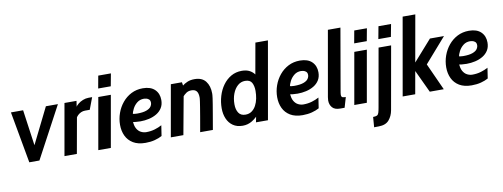

<svg xmlns="http://www.w3.org/2000/svg" viewBox="-74 -1170 4800 1831"><g transform="rotate(-10 2326.0 -254.0)"><path d="M128 0 38 -499H156L213 -92.5L178 -98.5L376.5 -499H493L226 0Z M468.5 0 556.5 -499H673L651 -349.5L588.5 0ZM644 -332.5 660 -435.5Q667.5 -452.5 688 -469.2Q708.5 -486 735.8 -497Q763 -508 790.5 -508H826L782.5 -393H736.5Q716.5 -393 698 -384.8Q679.5 -376.5 665.5 -362.8Q651.5 -349 644 -332.5Z M796 0 884 -499H1005.5L917.5 0ZM897 -579 919 -700H1041.5L1019 -579Z M1164.5 -287.5Q1180.5 -283 1193.2 -281Q1206 -279 1221 -279Q1279 -279 1311.5 -291Q1344 -303 1356.8 -321.2Q1369.5 -339.5 1369.5 -358.5Q1369.5 -380.5 1357.5 -391Q1345.5 -401.5 1331.2 -404.5Q1317 -407.5 1309.5 -407.5Q1270 -407.5 1242.2 -385.2Q1214.5 -363 1198.8 -332.2Q1183 -301.5 1178.5 -276L1168.5 -220Q1169.5 -171 1185.8 -142.5Q1202 -114 1226.8 -101.8Q1251.5 -89.5 1277 -89.5Q1321.5 -89.5 1360.5 -101.2Q1399.5 -113 1429 -129.5L1413.5 -28Q1384 -11.5 1343.2 -0.8Q1302.5 10 1253 10Q1180.5 10 1133.8 -18.2Q1087 -46.5 1064.5 -94Q1042 -141.5 1042 -200.5Q1042 -259 1061.5 -313.8Q1081 -368.5 1117 -412.2Q1153 -456 1203.2 -481.8Q1253.5 -507.5 1315 -507.5Q1391 -507.5 1431 -468.8Q1471 -430 1471 -367Q1471 -322.5 1451.2 -290.8Q1431.5 -259 1398 -239Q1364.5 -219 1323.8 -209.8Q1283 -200.5 1240.5 -200.5Q1215 -200.5 1193 -203Q1171 -205.5 1156.5 -210Z M1498.5 0 1586.5 -499H1694L1702 -446.5L1620 0ZM1782.5 0Q1798 -87.5 1807.8 -144.8Q1817.5 -202 1823 -236.2Q1828.5 -270.5 1831 -288.2Q1833.5 -306 1834.2 -313.8Q1835 -321.5 1835 -326.5Q1835 -368 1819.2 -387.8Q1803.5 -407.5 1769 -407.5Q1740 -407.5 1719.5 -393.8Q1699 -380 1678.5 -356L1693.5 -462.5Q1717.5 -482.5 1747.2 -495Q1777 -507.5 1816.5 -507.5Q1889.5 -507.5 1924.5 -462Q1959.5 -416.5 1959.5 -344Q1959.5 -337.5 1958.8 -327.8Q1958 -318 1955.5 -298.2Q1953 -278.5 1947 -242.5Q1941 -206.5 1931 -147.5Q1921 -88.5 1905.5 0Z M2194.5 10Q2138 10 2100 -16.5Q2062 -43 2043 -87.8Q2024 -132.5 2024 -188Q2024 -248.5 2041 -305.8Q2058 -363 2090.8 -408.5Q2123.5 -454 2169.8 -480.8Q2216 -507.5 2274.5 -507.5Q2320.5 -507.5 2351.8 -490Q2383 -472.5 2401.2 -443.8Q2419.5 -415 2427.5 -381L2386.5 -396L2449.5 -750H2571L2439 0H2323L2344.5 -109.5L2363.5 -85Q2326 -40 2284.8 -15Q2243.5 10 2194.5 10ZM2238 -89.5Q2274 -89.5 2299.2 -107.8Q2324.5 -126 2340.5 -156Q2356.5 -186 2363.8 -222.5Q2371 -259 2371 -296Q2371 -344 2353.8 -375.8Q2336.5 -407.5 2288.5 -407.5Q2247.5 -407.5 2216.5 -380Q2185.5 -352.5 2168 -306.5Q2150.5 -260.5 2150.5 -205Q2150.5 -154 2171.5 -121.8Q2192.5 -89.5 2238 -89.5Z M2686 -287.5Q2702 -283 2714.8 -281Q2727.5 -279 2742.5 -279Q2800.5 -279 2833 -291Q2865.5 -303 2878.2 -321.2Q2891 -339.5 2891 -358.5Q2891 -380.5 2879 -391Q2867 -401.5 2852.8 -404.5Q2838.5 -407.5 2831 -407.5Q2791.5 -407.5 2763.8 -385.2Q2736 -363 2720.2 -332.2Q2704.5 -301.5 2700 -276L2690 -220Q2691 -171 2707.2 -142.5Q2723.5 -114 2748.2 -101.8Q2773 -89.5 2798.5 -89.5Q2843 -89.5 2882 -101.2Q2921 -113 2950.5 -129.5L2935 -28Q2905.5 -11.5 2864.8 -0.8Q2824 10 2774.5 10Q2702 10 2655.2 -18.2Q2608.5 -46.5 2586 -94Q2563.5 -141.5 2563.5 -200.5Q2563.5 -259 2583 -313.8Q2602.5 -368.5 2638.5 -412.2Q2674.5 -456 2724.8 -481.8Q2775 -507.5 2836.5 -507.5Q2912.5 -507.5 2952.5 -468.8Q2992.5 -430 2992.5 -367Q2992.5 -322.5 2972.8 -290.8Q2953 -259 2919.5 -239Q2886 -219 2845.2 -209.8Q2804.5 -200.5 2762 -200.5Q2736.5 -200.5 2714.5 -203Q2692.5 -205.5 2678 -210Z M3135 10Q3084.5 10 3060.8 -17.2Q3037 -44.5 3037 -86Q3037 -98 3040.2 -117.5Q3043.5 -137 3051.5 -181.5L3151.5 -750H3273L3172.5 -171.5Q3169 -150 3167 -138.8Q3165 -127.5 3165 -119.5Q3165 -97.5 3177 -93.2Q3189 -89 3208.5 -89L3179.5 10Z M3275 0 3363 -499H3484.5L3396.5 0ZM3376 -579 3398 -700H3520.5L3498 -579Z M3424.5 242 3432 143.5Q3457.5 143 3469.5 137.2Q3481.5 131.5 3487.2 114Q3493 96.5 3499 61.5L3598 -499H3719.5L3611.5 111Q3602 164.5 3569.5 202.8Q3537 241 3470 241.5ZM3610 -579 3632.5 -700H3754.5L3731.5 -579Z M3743.5 0 3875.5 -750H3998L3865 0ZM4006 0 3884 -260 4095.5 -499H4231.5L3986.5 -219L4000.5 -311L4141.5 0Z M4323 -287.5Q4339 -283 4351.8 -281Q4364.5 -279 4379.5 -279Q4437.5 -279 4470 -291Q4502.5 -303 4515.2 -321.2Q4528 -339.5 4528 -358.5Q4528 -380.5 4516 -391Q4504 -401.5 4489.8 -404.5Q4475.5 -407.5 4468 -407.5Q4428.5 -407.5 4400.8 -385.2Q4373 -363 4357.2 -332.2Q4341.5 -301.5 4337 -276L4327 -220Q4328 -171 4344.2 -142.5Q4360.5 -114 4385.2 -101.8Q4410 -89.5 4435.5 -89.5Q4480 -89.5 4519 -101.2Q4558 -113 4587.5 -129.5L4572 -28Q4542.5 -11.5 4501.8 -0.8Q4461 10 4411.5 10Q4339 10 4292.2 -18.2Q4245.5 -46.5 4223 -94Q4200.5 -141.5 4200.5 -200.5Q4200.5 -259 4220 -313.8Q4239.5 -368.5 4275.5 -412.2Q4311.5 -456 4361.8 -481.8Q4412 -507.5 4473.5 -507.5Q4549.5 -507.5 4589.5 -468.8Q4629.5 -430 4629.5 -367Q4629.5 -322.5 4609.8 -290.8Q4590 -259 4556.5 -239Q4523 -219 4482.2 -209.8Q4441.5 -200.5 4399 -200.5Q4373.5 -200.5 4351.5 -203Q4329.5 -205.5 4315 -210Z"/></g></svg>

Font: Cabin
Style: Bold Italic
Weight: 700
Width: 4
Italic angle: -10°
Designer: Pablo Impallari
Foundry: Pablo Impallari. http://www.impallari.com Igino Marini. http://www.ikern.com
Version: Version 3.001